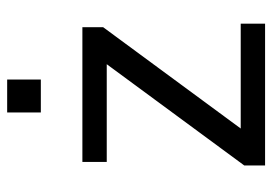

<svg xmlns="http://www.w3.org/2000/svg" viewBox="-132 -628 760 536"><g transform="rotate(-90 248.0 -360.0)"><path d="M54 0V-58L364 -479L394 -442H64V-510H440V-452L130 -31L100 -68H450V0ZM202 -626V-720H294V-626Z"/></g></svg>

Font: Instrument Sans
Style: Regular
Weight: 400
Designer: Rodrigo Fuenzalida
Foundry: fragTYPE
Version: Version 1.000;gftools[0.9.28]